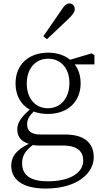

<svg xmlns="http://www.w3.org/2000/svg" viewBox="-20 -831 597 1112"><path d="M108 115C108 71 126 43 170 9C186 12 202 12 218 12H345C433 12 462 50 462 99C462 166 392 219 256 219C159 219 108 185 108 115ZM258 -171C369 -171 447 -239 447 -348C447 -392 435 -429 413 -458H527V-511L511 -522L386 -485C354 -511 310 -526 259 -526C146 -526 70 -457 70 -348C70 -277 101 -225 152 -196C103 -153 80 -120 80 -82C80 -39 102 -12 147 2C78 35 45 74 45 128C45 206 106 261 245 261C428 261 523 171 523 80C523 -4 468 -52 356 -52H213C158 -52 137 -75 137 -111C137 -138 148 -158 175 -185C199 -176 227 -171 258 -171ZM231 -621 252 -604C296 -645 338 -685 378 -723C404 -749 413 -763 413 -778C413 -800 398 -811 383 -811C366 -811 353 -800 333 -769C300 -721 265 -671 231 -621ZM257 -204C183 -204 135 -263 135 -347C135 -433 184 -491 259 -491C334 -491 382 -434 382 -350C382 -265 333 -204 257 -204Z"/></svg>

Font: Kiri Minchoo Light
Style: Regular
Weight: 300
Designer: Ryoko NISHIZUKA 西塚涼子 (kana & ideographs); Frank Grießhammer (Latin, Greek & Cyrillic);
akenotsuki.com/eyeben/fonts/ (U+
Foundry: Adobe
akenotsuki.com/eyeben/fonts/
Version: Version 4.002;hotconv 1.0.119;makeotfexe 2.5.65604